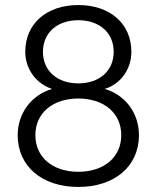

<svg xmlns="http://www.w3.org/2000/svg" viewBox="-20 -730 620 760"><path d="M290 10C434 10 530 -72 530 -195C530 -282 476 -355 394 -378C458 -397 500 -456 500 -525C500 -636 416 -710 290 -710C164 -710 80 -636 80 -525C80 -458 122 -399 186 -378C104 -354 50 -281 50 -195C50 -72 146 10 290 10ZM290 -50C188 -50 120 -108 120 -195C120 -282 188 -340 290 -340C392 -340 460 -282 460 -195C460 -108 392 -50 290 -50ZM290 -400C206 -400 150 -450 150 -525C150 -600 206 -650 290 -650C374 -650 430 -600 430 -525C430 -450 374 -400 290 -400Z"/></svg>

Font: Gully Light
Style: Regular
Weight: 300
Designer: jaikishan Patel
Foundry: MagicType
Version: Version 1.000;Glyphs 3.2 (3242)